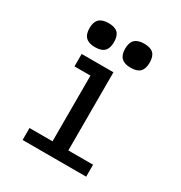

<svg xmlns="http://www.w3.org/2000/svg" viewBox="-178 -888 955 1015"><g transform="rotate(30 300.0 -381.0)"><path d="M149 -550H343V-73H494V0H106V-73H246.5V-168V-474H149ZM116.5 -689.5Q116.5 -727 135 -744.8Q153.5 -762.5 191.5 -762.5Q230.5 -762.5 248.2 -745Q266 -727.5 266 -689.5Q266 -652 248.2 -634Q230.5 -616 191.5 -616Q153.5 -616 135 -634Q116.5 -652 116.5 -689.5ZM334 -689.5Q334 -727 352.5 -744.8Q371 -762.5 409 -762.5Q448 -762.5 465.8 -745Q483.5 -727.5 483.5 -689.5Q483.5 -652 465.8 -634Q448 -616 409 -616Q371 -616 352.5 -634Q334 -652 334 -689.5Z"/></g></svg>

Font: JuliaMono Medium
Style: Regular
Weight: 500
Monospace: yes
Designer: cormullion
Foundry: corm
Version: Version 0.054; ttfautohint (v1.8.4)